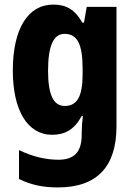

<svg xmlns="http://www.w3.org/2000/svg" viewBox="-20 -579 589 839"><path d="M213 -559C102 -559 36 -453 36 -271C36 -97 100 10 208 10C264 10 305 -13 337 -72H342C339 -50 337 -21 337 3V10C337 89 301 119 235 119C181 119 124 106 63 77V203C115 229 168 240 233 240C408 240 489 145 489 -27V-549H359L347 -480H340C307 -538 268 -559 213 -559ZM262 -431C317 -431 341 -388 341 -278V-254C341 -156 316 -116 263 -116C213 -116 190 -166 190 -270C190 -379 214 -431 262 -431Z"/></svg>

Font: Noto Sans Gujarati Condensed ExtraBold
Style: Regular
Weight: 800
Width: 3
Designer: Jelle Bosma - Monotype Design Team, Universal Thirst
Foundry: Monotype Imaging Inc.
Version: Version 2.106